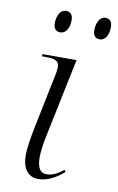

<svg xmlns="http://www.w3.org/2000/svg" viewBox="-86 -790 519 847"><g transform="rotate(10 173.5 -366.0)"><path d="M308 -644C330 -644 347 -667 347 -705C347 -731 335 -742 317 -742C291 -742 277 -712 277 -680C277 -654 289 -644 308 -644ZM131 -644C153 -644 171 -667 171 -705C171 -731 158 -742 140 -742C114 -742 100 -712 100 -680C100 -654 113 -644 131 -644ZM148 10C191 10 232 -16 261 -42L255 -50C229 -30 208 -17 178 -17C152 -17 137 -38 137 -87C137 -109 143 -152 148 -175L223 -536H71L69 -526H85C130 -526 147 -518 147 -491C147 -484 146 -477 145 -468L93 -214C86 -178 75 -123 75 -84C75 -30 97 10 148 10Z"/></g></svg>

Font: Noto Serif Display Light
Style: Italic
Weight: 300
Italic angle: -12°
Designer: Monotype Design Team
Foundry: Monotype Imaging Inc.
Version: Version 2.009